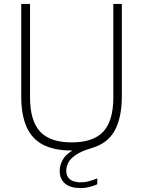

<svg xmlns="http://www.w3.org/2000/svg" viewBox="-20 -760 732 981"><path d="M392.5 201Q340 201 312.5 178Q285 155 285 113Q285 81 303.5 51.5Q322 22 366.5 0.5L369 9H346.5Q257.5 9 200.5 -20.2Q143.5 -49.5 116 -111Q88.5 -172.5 88.5 -268V-740H133.5V-262Q133.5 -143.5 184.5 -88Q235.5 -32.5 346.5 -32.5Q457.5 -32.5 508.2 -88Q559 -143.5 559 -262V-740H602.5V-268Q602.5 -160.5 566.5 -93.8Q530.5 -27 447 -3Q398 11.5 370 29.8Q342 48 330.2 69Q318.5 90 318.5 111.5Q318.5 141 337.2 156.2Q356 171.5 393 171.5Q412.5 171.5 431.8 166.8Q451 162 477 151.5V181.5Q456 191 435 196Q414 201 392.5 201Z"/></svg>

Font: Encode Sans SC ExtraLight
Style: Regular
Weight: 250
Designer: Multiple Designers
Foundry: Impallari Type
Version: Version 3.002